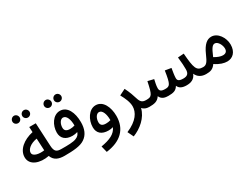

<svg xmlns="http://www.w3.org/2000/svg" viewBox="-70 -1488 3206 2446"><g transform="rotate(-30 1533.5 -264.5)"><path d="M173 -651C202 -651 226 -675 226 -704C226 -734 202 -760 173 -760C142 -760 118 -734 118 -704C118 -675 142 -651 173 -651ZM317 -651C347 -651 371 -675 371 -704C371 -734 347 -759 317 -759C287 -759 263 -734 263 -704C263 -675 287 -651 317 -651Z M478 5C515 5 535 -17 535 -45C535 -71 521 -91 487 -91C417 -91 387 -109 383 -200L366 -538H270L274 -461C134 -431 26 -345 26 -233C26 -111 165 -68 301 -95C328 -20 391 5 478 5ZM121 -245C121 -293 179 -347 278 -363L287 -186C218 -175 121 -187 121 -245Z M623 -623C652 -623 676 -647 676 -676C676 -706 652 -732 623 -732C592 -732 568 -706 568 -676C568 -647 592 -623 623 -623ZM767 -623C797 -623 821 -647 821 -676C821 -706 797 -731 767 -731C737 -731 713 -706 713 -676C713 -647 737 -623 767 -623Z M477 5C610 5 711 -3 773 -45C842 -90 872 -165 872 -263C872 -404 818 -522 709 -522C606 -522 538 -407 538 -300C538 -219 591 -165 694 -165C719 -165 745 -169 768 -177C757 -143 737 -123 704 -110C661 -91 578 -90 487 -91ZM631 -319C631 -377 663 -428 701 -428C751 -428 779 -358 779 -269V-267C758 -260 733 -256 710 -256C658 -256 631 -276 631 -319Z M967 230C1183 203 1303 87 1303 -106C1303 -234 1248 -356 1140 -356C1039 -356 969 -239 969 -130C969 -44 1024 6 1125 6C1148 6 1171 3 1192 -4C1158 77 1075 115 944 137ZM1063 -149C1063 -205 1093 -259 1133 -259C1183 -259 1209 -185 1209 -104C1209 -101 1209 -99 1209 -97C1188 -90 1163 -87 1140 -87C1089 -87 1063 -107 1063 -149Z M1363 231C1478 187 1595 91 1625 -36C1647 -11 1678 5 1723 5C1761 5 1781 -17 1781 -45C1781 -71 1767 -91 1733 -91C1682 -91 1655 -108 1636 -172C1623 -216 1600 -284 1565 -352L1475 -307C1513 -238 1543 -170 1543 -109C1543 -23 1486 75 1321 144Z M1724 5C1797 5 1847 -3 1884 -60C1907 -4 1960 5 2004 5C2080 5 2120 -6 2151 -59C2169 -14 2211 5 2274 5C2337 5 2392 -14 2418 -82C2443 -26 2492 5 2561 5C2599 5 2619 -17 2619 -45C2619 -71 2605 -91 2571 -91C2475 -91 2459 -144 2442 -364L2354 -358C2364 -274 2366 -223 2366 -177C2366 -114 2338 -91 2281 -91C2210 -91 2198 -113 2198 -146C2198 -178 2209 -244 2216 -284L2126 -299C2097 -104 2080 -91 2012 -91C1947 -91 1934 -114 1934 -149C1934 -186 1947 -238 1954 -271L1866 -292C1827 -103 1814 -91 1734 -91Z M2561 5C2622 5 2662 -4 2702 -61C2771 -14 2829 1 2875 1C2954 1 3018 -56 3018 -166C3018 -267 2947 -376 2852 -376C2791 -376 2736 -336 2683 -215C2643 -123 2621 -91 2571 -91ZM2750 -151C2790 -246 2814 -279 2848 -279C2893 -279 2930 -210 2930 -158C2930 -119 2910 -95 2865 -95C2833 -95 2789 -110 2744 -138C2746 -142 2748 -147 2750 -151Z"/></g></svg>

Font: Noto Sans Arabic SemCond Med
Style: Regular
Weight: 500
Width: 4
Designer: Monotype Design Team, Nadine Chahine, Nizar Qandah and Khaled Hosny
Foundry: Monotype Imaging Inc.
Version: Version 2.012